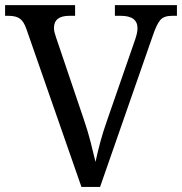

<svg xmlns="http://www.w3.org/2000/svg" viewBox="-20 -734 715 754"><path d="M580.1 -594.2 373 0H299.8L84 -619.1Q73.7 -649.4 58.3 -660.6Q43 -671.9 13.2 -671.9H0V-713.9H274.9V-671.9H252Q191.9 -671.9 191.9 -624Q191.9 -615.7 194.1 -606.9Q196.3 -598.1 200.2 -586.9L310.1 -262.2Q325.2 -217.8 335.9 -176Q346.7 -134.3 355 -98.1Q362.8 -134.3 373.5 -174.8Q384.3 -215.3 400.9 -262.2L511.2 -580.1Q520 -606.4 520 -623Q520 -671.9 454.1 -671.9H431.2V-713.9H674.8V-671.9H655.8Q623.5 -671.9 609.4 -655.3Q595.2 -638.7 580.1 -594.2Z"/></svg>

Font: Koh Santepheap
Style: Regular
Weight: 400
Designer: Danh Hong
Version: Version 2.002; ttfautohint (v1.8.3)